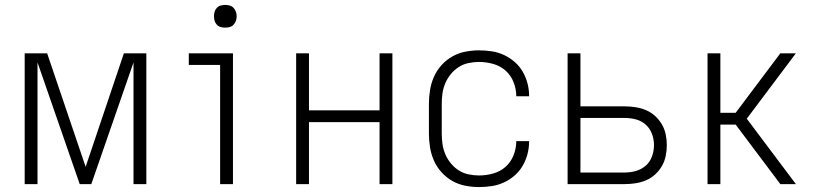

<svg xmlns="http://www.w3.org/2000/svg" viewBox="-20 -746 3340 778"><path d="M80 0V-530H171L327 -70L482 -530H573V0H521V-493L350 0H303L132 -493V0Z M893 -634Q883 -634 874 -636.5Q865 -639 858.5 -646Q852 -653 849.5 -662Q847 -671 847 -680Q847 -689 849.5 -698Q852 -707 858.5 -714Q865 -721 874 -723.5Q883 -726 893 -726Q902 -726 911 -723.5Q920 -721 926.5 -714Q933 -707 936 -698Q939 -689 939 -680Q939 -671 936 -662Q933 -653 926.5 -646Q920 -639 911 -636.5Q902 -634 893 -634ZM872 0V-483H745V-530H924V0Z M1180 0V-530H1232V-299H1518V-530H1570V0H1518V-251H1232V0Z M1921 12Q1893 12 1865 6.5Q1837 1 1812.5 -13Q1788 -27 1769 -48Q1750 -69 1738.5 -95Q1727 -121 1722.5 -149Q1718 -177 1718 -205V-325Q1718 -353 1722.5 -381Q1727 -409 1738.5 -435Q1750 -461 1769 -482Q1788 -503 1812.5 -517Q1837 -531 1865 -536.5Q1893 -542 1921 -542Q1947 -542 1973 -538Q1999 -534 2022.5 -523Q2046 -512 2065.5 -495Q2085 -478 2098 -455.5Q2111 -433 2117.5 -408Q2124 -383 2124 -357V-356H2072Q2072 -385 2061 -413Q2050 -441 2028.5 -460Q2007 -479 1978.5 -487Q1950 -495 1921 -495Q1900 -495 1878.5 -490.5Q1857 -486 1839 -474.5Q1821 -463 1807 -446Q1793 -429 1784.5 -409Q1776 -389 1773 -368Q1770 -347 1770 -325V-205Q1770 -183 1773 -162Q1776 -141 1784.5 -121Q1793 -101 1807 -84Q1821 -67 1839 -55.5Q1857 -44 1878.5 -39.5Q1900 -35 1921 -35Q1950 -35 1978.5 -43Q2007 -51 2028.5 -70Q2050 -89 2061 -117Q2072 -145 2072 -174H2124V-173Q2124 -147 2117.5 -122Q2111 -97 2098 -74.5Q2085 -52 2065.5 -35Q2046 -18 2022.5 -7Q1999 4 1973 8Q1947 12 1921 12Z M2280 0V-530H2332V-315H2512Q2534 -315 2556 -311.5Q2578 -308 2598 -299.5Q2618 -291 2634.5 -276Q2651 -261 2662 -242Q2673 -223 2677.5 -201.5Q2682 -180 2682 -158Q2682 -136 2677.5 -114Q2673 -92 2662 -73Q2651 -54 2634.5 -39Q2618 -24 2598 -15.5Q2578 -7 2556 -3.5Q2534 0 2512 0ZM2332 -47H2512Q2535 -47 2557.5 -53.5Q2580 -60 2597 -75Q2614 -90 2622 -112.5Q2630 -135 2630 -158Q2630 -181 2622 -203Q2614 -225 2597 -240.5Q2580 -256 2557.5 -262Q2535 -268 2512 -268H2332Z M3142 0 2961 -241H2899V0H2847V-530H2899V-289H2961L3142 -530H3205L3006 -265L3205 0Z"/></svg>

Font: Lode Dark
Style: Regular
Weight: 400
Monospace: yes
Designer: Belleve Invis
Foundry: Belleve Invis
Version: Version 29.2.0; ttfautohint (v1.8.3)